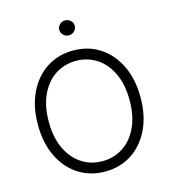

<svg xmlns="http://www.w3.org/2000/svg" viewBox="-132 -1029 1017 1145"><g transform="rotate(-15 376.0 -456.5)"><path d="M376.5 9.8Q283.7 9.8 212.2 -36.4Q140.6 -82.5 99.9 -166.5Q59.1 -250.5 59.1 -363.3Q59.1 -476.6 99.9 -560.5Q140.6 -644.5 212.2 -690.9Q283.7 -737.3 376.5 -737.3Q468.8 -737.3 540 -690.9Q611.3 -644.5 652.1 -560.5Q692.9 -476.6 692.9 -363.3Q692.9 -250.5 652.1 -166.5Q611.3 -82.5 540 -36.4Q468.8 9.8 376.5 9.8ZM376.5 -54.2Q447.3 -54.2 503.7 -91.1Q560.1 -127.9 592.8 -197.3Q625.5 -266.6 625.5 -363.3Q625.5 -460.9 592.8 -530.3Q560.1 -599.6 503.7 -636.5Q447.3 -673.3 376.5 -673.3Q305.2 -673.3 248.5 -636.5Q191.9 -599.6 159.2 -530.3Q126.5 -460.9 126.5 -363.3Q126.5 -266.6 159.2 -197.5Q191.9 -128.4 248.3 -91.3Q304.7 -54.2 376.5 -54.2ZM376.5 -831.1Q356.9 -831.1 342.8 -844.7Q328.6 -858.4 328.6 -877.4Q328.6 -896.5 342.8 -909.9Q356.9 -923.3 376.5 -923.3Q396 -923.3 410.2 -909.9Q424.3 -896.5 424.3 -877.4Q424.3 -858.4 410.2 -844.7Q396 -831.1 376.5 -831.1Z"/></g></svg>

Font: Inter 18pt Light
Style: Regular
Weight: 300
Designer: Rasmus Andersson
Foundry: rsms
Version: Version 4.001;git-66647c0bb